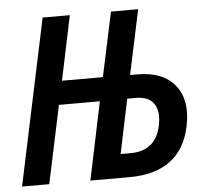

<svg xmlns="http://www.w3.org/2000/svg" viewBox="-51 -768 883 823"><g transform="rotate(-5 390.0 -357.0)"><path d="M11 0 162 -714H279L221 -437H397L456 -714H573L514 -436H545Q656 -436 707.5 -371Q759 -306 736 -196Q695 0 472 0H305L375 -335H199L128 0ZM444 -102H486Q596 -102 618 -210Q630 -270 607.5 -303Q585 -336 530 -336H493Z"/></g></svg>

Font: Noto Sans Condensed SemiBold
Style: Italic
Weight: 600
Width: 3
Italic angle: -12°
Designer: Monotype Design Team
Foundry: Monotype Imaging Inc.
Version: Version 2.013; ttfautohint (v1.8.4.7-5d5b)